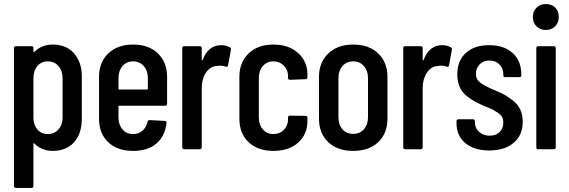

<svg xmlns="http://www.w3.org/2000/svg" viewBox="-20 -737 2808 948"><path d="M241 -517Q307 -517 345.5 -473.5Q384 -430 384 -359V-151Q384 -77 345.5 -34.5Q307 8 241 8Q187 8 150 -28Q145 -33 145 -26V181Q145 191 135 191H59Q49 191 49 181V-499Q49 -509 59 -509H135Q145 -509 145 -499V-483Q145 -476 151 -482Q187 -517 241 -517ZM289 -352Q289 -388 268.5 -411Q248 -434 216 -434Q184 -434 164.5 -411Q145 -388 145 -352V-157Q145 -121 164.5 -98Q184 -75 216 -75Q248 -75 268.5 -98Q289 -121 289 -157Z M805 -225Q805 -215 795 -215H569Q565 -215 565 -211V-157Q565 -121 585 -98Q605 -75 637 -75Q665 -75 684 -92Q703 -109 708 -136Q711 -144 719 -144L793 -140Q804 -140 802 -130Q795 -65 752.5 -28.5Q710 8 637 8Q559 8 514 -35Q469 -78 469 -150V-358Q469 -429 514.5 -473Q560 -517 637 -517Q715 -517 760 -473Q805 -429 805 -358ZM565 -352V-299Q565 -295 569 -295H706Q710 -295 710 -299V-352Q710 -388 689.5 -411Q669 -434 637 -434Q605 -434 585 -411Q565 -388 565 -352Z M1072 -514Q1096 -514 1116 -503Q1122 -499 1120 -490L1106 -414Q1105 -405 1094 -408Q1081 -413 1066 -413Q1060 -413 1048 -411Q1016 -408 996 -377Q976 -346 976 -302V-10Q976 0 966 0H890Q880 0 880 -10V-499Q880 -509 890 -509H966Q976 -509 976 -499V-441Q977 -437 980 -440Q1008 -514 1072 -514Z M1162 -151V-358Q1162 -429 1207.5 -473Q1253 -517 1330 -517Q1406 -517 1452 -475Q1498 -433 1498 -369V-356Q1498 -346 1488 -346L1412 -343Q1402 -343 1402 -353V-363Q1402 -392 1381.5 -413Q1361 -434 1330 -434Q1298 -434 1278 -411Q1258 -388 1258 -352V-157Q1258 -121 1278 -98Q1298 -75 1330 -75Q1361 -75 1381.5 -96Q1402 -117 1402 -146V-156Q1402 -166 1412 -166L1488 -165Q1498 -165 1498 -155V-140Q1498 -74 1452.5 -33Q1407 8 1330 8Q1253 8 1207.5 -35Q1162 -78 1162 -151Z M1555 -151V-358Q1555 -429 1601 -473Q1647 -517 1724 -517Q1802 -517 1847.5 -473Q1893 -429 1893 -358V-151Q1893 -78 1847.5 -35Q1802 8 1724 8Q1646 8 1600.5 -35.5Q1555 -79 1555 -151ZM1724 -76Q1756 -76 1776.5 -98.5Q1797 -121 1797 -158V-352Q1797 -388 1776.5 -411Q1756 -434 1724 -434Q1691 -434 1671 -411Q1651 -388 1651 -352V-158Q1651 -121 1671 -98.5Q1691 -76 1724 -76Z M2163 -514Q2187 -514 2207 -503Q2213 -499 2211 -490L2197 -414Q2196 -405 2185 -408Q2172 -413 2157 -413Q2151 -413 2139 -411Q2107 -408 2087 -377Q2067 -346 2067 -302V-10Q2067 0 2057 0H1981Q1971 0 1971 -10V-499Q1971 -509 1981 -509H2057Q2067 -509 2067 -499V-441Q2068 -437 2071 -440Q2099 -514 2163 -514Z M2396 6Q2321 6 2277.5 -30.5Q2234 -67 2234 -129V-138Q2234 -148 2244 -148H2315Q2325 -148 2325 -138V-131Q2325 -104 2346 -85.5Q2367 -67 2398 -67Q2428 -67 2446.5 -85Q2465 -103 2465 -131Q2465 -147 2459 -159Q2453 -171 2436.5 -181.5Q2420 -192 2410.5 -197Q2401 -202 2375 -212Q2370 -214 2368 -215Q2339 -228 2324 -236Q2309 -244 2285 -262.5Q2261 -281 2249.5 -308Q2238 -335 2238 -370Q2238 -438 2280.5 -476Q2323 -514 2395 -514Q2469 -514 2511.5 -475Q2554 -436 2554 -369V-366Q2554 -356 2544 -356H2475Q2465 -356 2465 -366V-373Q2465 -400 2446 -419Q2427 -438 2397 -438Q2366 -438 2348 -419Q2330 -400 2330 -373Q2330 -345 2350.5 -329.5Q2371 -314 2414 -295Q2417 -294 2419.5 -293Q2422 -292 2424 -291Q2455 -278 2471 -269Q2487 -260 2512 -241Q2537 -222 2549 -195.5Q2561 -169 2561 -135Q2561 -70 2516.5 -32Q2472 6 2396 6Z M2675 -717Q2704 -717 2721.5 -699.5Q2739 -682 2739 -653Q2739 -625 2721 -607Q2703 -589 2675 -589Q2647 -589 2629 -607Q2611 -625 2611 -653Q2611 -681 2629 -699Q2647 -717 2675 -717ZM2638 0Q2628 0 2628 -10V-499Q2628 -509 2638 -509H2714Q2724 -509 2724 -499V-10Q2724 0 2714 0Z"/></svg>

Font: Barlow Condensed Medium
Style: Regular
Weight: 500
Width: 3
Designer: Jeremy Tribby
Foundry: Tribby Type
Version: Version 1.422;hotconv 1.0.109;makeotfexe 2.5.65596